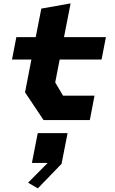

<svg xmlns="http://www.w3.org/2000/svg" viewBox="-20 -690 660 1104"><path d="M230.5 0.5H496.5L523.5 -140H342.5L297.5 -216L323 -347.5H564L589 -476.5H348L386 -670.5L217.5 -640.5L185.5 -476.5H74L49 -347.5H160.5L124 -159ZM141.5 360.5 197.5 393 334 252 368.5 75.5H197L163.5 247H254Z"/></svg>

Font: Monaspace Krypton ExtraBold
Style: Italic
Weight: 800
Italic angle: -11°
Designer: Riley Cran & the Lettermatic Team
Foundry: Lettermatic
Version: Version 1.101 (Monaspace Krypton)